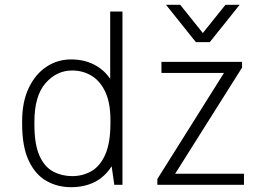

<svg xmlns="http://www.w3.org/2000/svg" viewBox="-20 -768 1086 798"><path d="M275 10Q219 10 173 -16Q127 -42 99.5 -100Q72 -158 72 -253V-264Q72 -345 99.5 -402.5Q127 -460 173 -490.5Q219 -521 275 -521Q329 -521 371 -499.5Q413 -478 438 -440V-720H489V0H455L444 -77Q416 -33 373.5 -11.5Q331 10 275 10ZM280 -36Q323 -36 359 -56Q395 -76 417 -124.5Q439 -173 439 -257V-269Q439 -341 417.5 -386.5Q396 -432 360 -453.5Q324 -475 280 -475Q215 -475 169 -422Q123 -369 123 -262V-251Q123 -168 144 -121Q165 -74 201 -55Q237 -36 280 -36ZM634 0V-24L911 -465H651V-511H986V-487L708 -46H994V0ZM976 -748 852 -593H794L670 -748H729L838 -612H808L917 -748Z"/></svg>

Font: Chivo Medium Thin
Style: Regular
Weight: 250
Version: Version 2.002